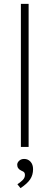

<svg xmlns="http://www.w3.org/2000/svg" viewBox="-20 -760 256 993"><path d="M88 0V-740H128V0ZM86 213 70 193Q84 184 96.5 172Q109 160 109 145Q109 137 105.5 132Q102 127 91 123Q69 113 69 92Q69 81 79 71.5Q89 62 105 62Q125 62 138 76.5Q151 91 151 115Q151 145 136 167.5Q121 190 86 213Z"/></svg>

Font: Readex Pro Light
Style: Regular
Weight: 300
Designer: Bonnie Shaver-Troup, Thomas Jockin
Foundry: Lexend
Version: Version 1.200; ttfautohint (v1.8.3)